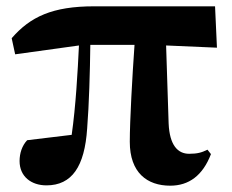

<svg xmlns="http://www.w3.org/2000/svg" viewBox="-20 -571 735 608"><path d="M506 -427 667 -420 661 -551H278C146 -551 76 -518 17 -450L28 -399L230 -427C226 -343 220 -235 207 -144C163 -139 74 -128 66 -127C50 -110 42 -86 42 -61C42 -12 79 16 127 16C208 16 248 -44 256 -164C262 -240 265 -344 266 -429H406C399 -331 391 -187 391 -122C391 -24 446 17 519 17C578 17 622 -15 648 -83L637 -97C619 -88 605 -84 579 -84C543 -84 517 -111 514 -180Z"/></svg>

Font: Noto Serif KR Black
Style: Regular
Weight: 900
Version: Version 1.001;PS 1.001;hotconv 16.6.54;makeotf.lib2.5.65590